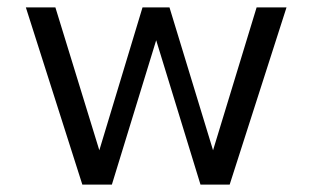

<svg xmlns="http://www.w3.org/2000/svg" viewBox="-20 -500 846 520"><path d="M50 -480H130L249 -93L366 -480H439L557 -93L675 -480H756L602 0H523L403 -391L283 0H203Z"/></svg>

Font: Prompt Light
Style: Regular
Weight: 300
Designer: Katatrad Team
Foundry: CadsonDemak
Version: Version 1.001